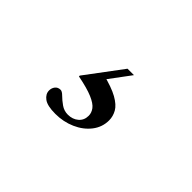

<svg xmlns="http://www.w3.org/2000/svg" viewBox="-46 -184 591 591"><g transform="rotate(45 250.0 112.0)"><path d="M199.5 239.5Q164.5 239.5 149.8 228.5Q135 217.5 135 202Q135 191.5 141.2 183.5Q147.5 175.5 159 175.5Q165.5 175.5 175.2 185.2Q185 195 198.5 204.5Q212 214 228.5 214Q249 214 262.8 202.2Q276.5 190.5 276.5 171Q276.5 158 268 146.5Q259.5 135 236.2 125Q213 115 169.5 106.5V103L258.5 -16H286.5L206.5 91.5L217.5 48Q264 59.5 288.5 73.2Q313 87 322 103Q331 119 331 136.5Q331 166 312.8 189.5Q294.5 213 264.5 226.2Q234.5 239.5 199.5 239.5Z"/></g></svg>

Font: Newsreader 60pt Medium
Style: Regular
Weight: 500
Designer: Hugues Gentile
Foundry: Production Type
Version: Version 1.003